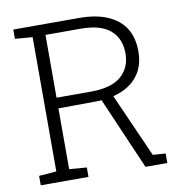

<svg xmlns="http://www.w3.org/2000/svg" viewBox="-80 -786 831 863"><g transform="rotate(-10 335.5 -354.5)"><path d="M427.7 -337.4 556.6 -46.9 614.7 -43V0.5H515.1L372.6 -328.6Q365.7 -328.1 358.6 -327.9Q351.6 -327.6 344.2 -327.6L175.3 -326.2V-48.8L254.9 -42.5V0.5H37.1V-42.5L116.7 -48.8V-661.6L37.1 -668V-710.4H336.9Q413.6 -710.4 465.8 -688Q573.7 -642.1 573.7 -516.6Q573.7 -455.1 545.4 -413.6Q507.3 -356.9 427.7 -337.4ZM175.3 -375H331.1Q426.3 -375 470.7 -414.1Q515.1 -453.1 515.1 -517.1Q515.1 -585.9 470.7 -623.8Q426.3 -661.6 336.9 -661.6H175.3Z"/></g></svg>

Font: Suwannaphum Light
Style: Regular
Weight: 300
Designer: Danh Hong
Version: Version 8.002; ttfautohint (v1.8.3)